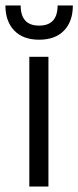

<svg xmlns="http://www.w3.org/2000/svg" viewBox="-36 -686 288 706"><path d="M-16.1 -666H40Q40 -591.8 107.9 -591.8Q175.8 -591.8 175.8 -666H231.9Q231.9 -607.4 199.5 -573.7Q167 -540 107.9 -540Q48.8 -540 16.4 -573.7Q-16.1 -607.4 -16.1 -666ZM71.8 -477.1H142.1V0H71.8Z"/></svg>

Font: Gidolinya
Style: Regular
Weight: 400
Version: Version 1.0.3